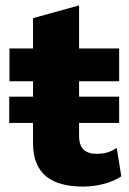

<svg xmlns="http://www.w3.org/2000/svg" viewBox="-20 -679 478 709"><path d="M420 -322H272V-379H420V-500H272V-659L102 -612V-500H15V-379H102V-322H14V-225H102V-150C102 -34 173 10 288 10C340 10 395 -5 428 -28L411 -133C391 -119 369 -111 338 -111C295 -111 272 -130 272 -178V-225H420Z"/></svg>

Font: Work Sans
Style: Bold
Weight: 700
Designer: Wei Huang
Foundry: Wei Huang
Version: Version 2.012